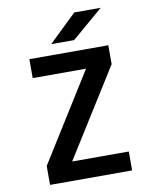

<svg xmlns="http://www.w3.org/2000/svg" viewBox="-97 -983 844 1055"><g transform="rotate(-10 325.0 -455.0)"><path d="M95.5 0V-105.5L401 -594.5H103.5V-700H544V-594.5L237.5 -105.5H553.5V0ZM364 -760.5H236L391 -910H538.5Z"/></g></svg>

Font: Trispace Thin SemiBold
Style: Regular
Weight: 600
Version: Version 1.210